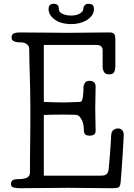

<svg xmlns="http://www.w3.org/2000/svg" viewBox="-20 -992 707 1012"><path d="M38 0ZM602 -315Q616 -315 624 -306Q632 -297 632 -282Q632 -273 630.5 -244.5Q629 -216 626.5 -179Q624 -142 621.5 -102.5Q619 -63 616 -33Q614 -8 604 -4Q594 0 574 0Q513 0 455.5 -1Q398 -2 337 -2Q276 -2 210.5 -1Q145 0 84 0Q67 0 52.5 -3.5Q38 -7 38 -21Q38 -37 47.5 -42.5Q57 -48 77 -48Q106 -48 122 -55.5Q138 -63 138 -84Q138 -117 138 -142Q138 -167 138.5 -189Q139 -211 139 -233Q139 -255 139.5 -282Q140 -309 140 -343Q140 -377 140 -425Q140 -478 139 -520Q138 -562 137 -598Q136 -634 135 -666Q134 -698 134 -730Q134 -745 128 -752.5Q122 -760 113.5 -764Q105 -768 96 -768.5Q87 -769 81 -769Q64 -769 52.5 -775Q41 -781 41 -794Q41 -812 54 -816.5Q67 -821 82 -821Q115 -821 151.5 -820.5Q188 -820 222 -820Q256 -820 285 -819.5Q314 -819 333 -819Q370 -819 393.5 -819.5Q417 -820 439.5 -820Q462 -820 489 -820.5Q516 -821 560 -821Q574 -821 581 -813.5Q588 -806 588 -785V-646Q588 -622 581 -611Q574 -600 557 -600Q535 -600 528 -613Q521 -626 521 -640V-727Q521 -737 517 -743Q513 -749 507.5 -751.5Q502 -754 495.5 -754.5Q489 -755 484 -755H211V-455Q239 -454 260 -453Q281 -452 310 -452Q322 -452 336.5 -452.5Q351 -453 364.5 -453.5Q378 -454 388.5 -454.5Q399 -455 403 -455Q409 -455 412.5 -464Q416 -473 417.5 -485.5Q419 -498 419.5 -511Q420 -524 420 -532Q420 -543 427 -554.5Q434 -566 452 -566Q466 -566 475 -559Q484 -552 484 -535Q484 -506 483 -477.5Q482 -449 482 -420Q482 -391 483 -361.5Q484 -332 484 -304Q484 -287 475 -282Q466 -277 453 -277Q434 -277 428 -285Q422 -293 422 -306Q422 -317 420 -331Q418 -345 412.5 -357.5Q407 -370 398 -378.5Q389 -387 374 -387Q363 -387 348 -387.5Q333 -388 310 -388Q281 -388 260.5 -387.5Q240 -387 211 -386V-66H510Q517 -66 524.5 -67Q532 -68 538 -71.5Q544 -75 548 -82.5Q552 -90 553 -103Q554 -115 556 -137Q558 -159 560 -184.5Q562 -210 563.5 -235Q565 -260 566 -278Q567 -299 578 -307Q589 -315 602 -315ZM475 -944Q475 -925 464 -910Q453 -895 436 -885Q419 -875 398 -870Q377 -865 358 -865Q301 -865 268.5 -889Q236 -913 236 -944Q236 -972 262 -972Q276 -972 283 -966Q290 -960 290 -945Q290 -935 296 -928.5Q302 -922 311.5 -918Q321 -914 332.5 -912Q344 -910 355 -910Q384 -910 401.5 -921Q419 -932 419 -945Q419 -956 426.5 -964Q434 -972 445 -972Q455 -972 465 -968Q475 -964 475 -944Z"/></svg>

Font: Life Savers
Style: Bold
Weight: 700
Designer: Pablo Impallari, Rodrigo Fuenzalida, Brenda Gallo
Foundry: Pablo Impallari, Rodrigo Fuenzalida, Brenda Gallo
Version: Version 3.001; ttfautohint (v0.95) -l 8 -r 50 -G 200 -x 14 -